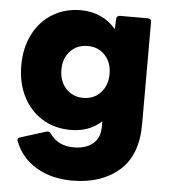

<svg xmlns="http://www.w3.org/2000/svg" viewBox="-54 -590 763 866"><g transform="rotate(5 327.5 -156.5)"><path d="M45 73Q43 67 43 66Q43 57 55 54L170 18Q172 17 176 17Q185 17 191 26Q227 78 299 78Q353 78 385 51.5Q417 25 417 -25V-50Q361 1 278 1Q205 1 149 -33.5Q93 -68 62 -129.5Q31 -191 31 -270Q31 -349 62 -410.5Q93 -472 149 -506.5Q205 -541 278 -541Q327 -541 367.5 -522.5Q408 -504 437 -469L439 -516Q439 -523 443.5 -527Q448 -531 455 -531H581Q588 -531 592.5 -527Q597 -523 597 -516V-52Q597 88 516.5 158Q436 228 304 228Q210 228 141.5 187Q73 146 45 73ZM431 -266Q431 -318 400.5 -350.5Q370 -383 322 -383Q274 -383 243.5 -350.5Q213 -318 213 -266Q213 -214 243.5 -181Q274 -148 322 -148Q370 -148 400.5 -181Q431 -214 431 -266Z"/></g></svg>

Font: LINE Seed Sans TH App ExtraBold
Style: Regular
Weight: 800
Designer: Dalton Maag Ltd | Thai characters by Cadson Demak Co.,Ltd.
Foundry: Dalton Maag Ltd
Version: Version 1.003